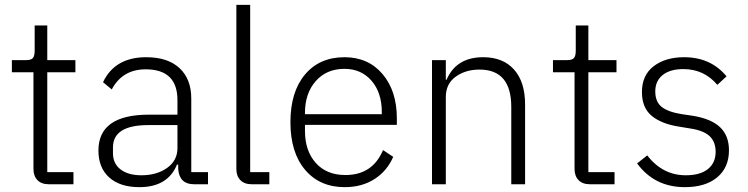

<svg xmlns="http://www.w3.org/2000/svg" viewBox="-20 -760 3084 792"><path d="M283 0H181Q151 0 134.5 -17Q118 -34 118 -63V-462H29V-512H87Q108 -512 115.5 -520.5Q123 -529 123 -551V-655H175V-512H291V-462H175V-50H283Z M838 0H780Q720 0 715 -63V-81H710Q672 12 555 12Q475 12 430.5 -28Q386 -68 386 -139Q386 -287 594 -287H712V-347Q712 -474 581 -474Q485 -474 441 -391L405 -421Q454 -524 583 -524Q672 -524 720.5 -479Q769 -434 769 -353V-50H838ZM563 -37Q627 -37 669.5 -67.5Q712 -98 712 -149V-244H592Q446 -244 446 -152V-128Q446 -85 477.5 -61Q509 -37 563 -37Z M1091 0H1018Q988 0 971.5 -17Q955 -34 955 -62V-740H1012V-50H1091Z M1402 12Q1299 12 1238.5 -59.5Q1178 -131 1178 -256Q1178 -381 1238 -452.5Q1298 -524 1401 -524Q1499 -524 1558 -454.5Q1617 -385 1617 -272V-245H1238V-220Q1238 -138 1282.5 -88Q1327 -38 1405 -38Q1517 -38 1560 -141L1602 -113Q1577 -55 1525 -21.5Q1473 12 1402 12ZM1401 -476Q1327 -476 1282.5 -425.5Q1238 -375 1238 -294V-289H1555V-297Q1555 -378 1512.5 -427Q1470 -476 1401 -476Z M1819 0H1762V-512H1819V-431H1822Q1862 -524 1973 -524Q2055 -524 2100.5 -473Q2146 -422 2146 -329V0H2089V-319Q2089 -473 1958 -473Q1900 -473 1859.5 -443.5Q1819 -414 1819 -360Z M2515 0H2413Q2383 0 2366.5 -17Q2350 -34 2350 -63V-462H2261V-512H2319Q2340 -512 2347.5 -520.5Q2355 -529 2355 -551V-655H2407V-512H2523V-462H2407V-50H2515Z M2805 12Q2680 12 2608 -86L2650 -119Q2713 -37 2809 -37Q2868 -37 2900 -62.5Q2932 -88 2932 -134Q2932 -175 2907 -198.5Q2882 -222 2827 -230L2785 -237Q2710 -248 2669 -281.5Q2628 -315 2628 -380Q2628 -450 2676.5 -487Q2725 -524 2802 -524Q2912 -524 2977 -445L2939 -410Q2884 -475 2799 -475Q2744 -475 2713.5 -450.5Q2683 -426 2683 -383Q2683 -340 2709.5 -319Q2736 -298 2793 -289L2834 -283Q2912 -271 2949.5 -236Q2987 -201 2987 -140Q2987 -69 2938.5 -28.5Q2890 12 2805 12Z"/></svg>

Font: IBM Plex Sans Light
Style: Regular
Weight: 300
Designer: Mike Abbink, Paul van der Laan, Pieter van Rosmalen
Foundry: Bold Monday
Version: Version 3.0